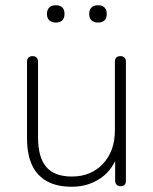

<svg xmlns="http://www.w3.org/2000/svg" viewBox="-20 -704 585 732"><path d="M254 8Q197 8 159 -13Q121 -34 102 -75Q83 -116 83 -177V-468Q83 -479 88.5 -484.5Q94 -490 104 -490Q114 -490 119.5 -484.5Q125 -479 125 -468V-181Q125 -105 156 -68Q187 -31 254 -31Q327 -31 372.5 -79.5Q418 -128 418 -207V-468Q418 -479 423.5 -484.5Q429 -490 439 -490Q449 -490 454.5 -484.5Q460 -479 460 -468V-16Q460 6 440 6Q430 6 424.5 0Q419 -6 419 -16V-121H431Q412 -58 364 -25Q316 8 254 8ZM354 -618Q338 -618 329 -626.5Q320 -635 320 -651Q320 -667 329 -675.5Q338 -684 354 -684Q370 -684 378.5 -675.5Q387 -667 387 -651Q387 -635 378.5 -626.5Q370 -618 354 -618ZM193 -618Q177 -618 168 -626.5Q159 -635 159 -651Q159 -667 168 -675.5Q177 -684 193 -684Q209 -684 217.5 -675.5Q226 -667 226 -651Q226 -635 217.5 -626.5Q209 -618 193 -618Z"/></svg>

Font: Nunito ExtraLight ExtraLight
Style: Regular
Weight: 250
Version: Version 3.602